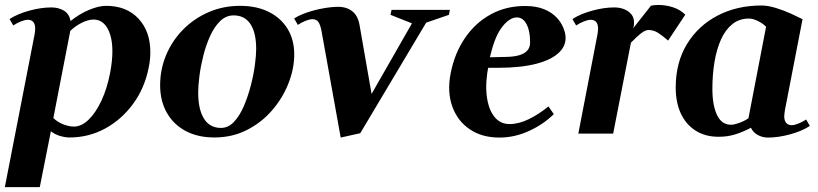

<svg xmlns="http://www.w3.org/2000/svg" viewBox="-24 -540 3305 776"><path d="M-4.4 216.2 115.2 -398Q118.2 -413 118.2 -424Q118.2 -460 88.2 -460Q77.2 -460 60.7 -453.5Q44.2 -447 29.6 -437L14.6 -463Q47 -484 94.6 -497Q142.2 -510 183.8 -510Q212.4 -510 234.2 -497.1Q256 -484.2 261.2 -455Q297.2 -484 336.1 -500.2Q375 -516.4 404.8 -516.4Q487.2 -516.4 535.4 -465Q583.6 -413.6 583.6 -329.2Q583.6 -315 582.1 -299.6Q580.6 -284.2 577.2 -268Q561.2 -185 514.5 -121Q467.8 -57 401.3 -20.7Q334.8 15.6 256.8 15.6Q239.6 15.6 219 9.6Q198.4 3.6 181.6 -9.4L136.8 216.2ZM191.6 -62.8Q210.4 -45.2 233.3 -36.8Q256.2 -28.4 274.6 -28.4Q305.4 -28.4 334.1 -56.2Q362.8 -84 385.7 -132.7Q408.6 -181.4 421 -245Q425.6 -269.2 427.9 -291.1Q430.2 -313 430.2 -332.6Q430.2 -391 410.1 -426Q390 -461 353.8 -461Q333 -461 307.1 -448.3Q281.2 -435.6 260 -415Z M842.4 15.6Q775.2 15.6 726 -10.8Q676.8 -37.2 650 -84.9Q623.2 -132.6 623.2 -195.4Q623.2 -260 647.6 -317.9Q672 -375.8 715.8 -420.3Q759.6 -464.8 818.6 -490.6Q877.6 -516.4 946.4 -516.4Q1013.6 -516.4 1062.6 -491.8Q1111.6 -467.2 1138.4 -423.3Q1165.2 -379.4 1165.2 -320.2Q1165.2 -262.6 1141.9 -203.2Q1118.6 -143.8 1075.8 -94.2Q1033 -44.6 973.7 -14.5Q914.4 15.6 842.4 15.6ZM869 -23Q898.8 -23 921.9 -47.7Q945 -72.4 961.7 -111.5Q978.4 -150.6 989.8 -194.7Q1001.2 -238.8 1006.3 -278.2Q1011.4 -317.6 1011.4 -342.2Q1011.4 -407.6 988.2 -442.7Q965 -477.8 920.4 -477.8Q889.2 -477.8 865.6 -454.6Q842 -431.4 825.3 -394.6Q808.6 -357.8 797.9 -315.4Q787.2 -273 782.1 -233.6Q777 -194.2 777 -166.6Q777 -97.8 800.4 -60.4Q823.8 -23 869 -23Z M1353 16 1275.2 -416Q1270.8 -439 1263.1 -450.7Q1255.4 -462.4 1238.4 -462.4Q1227.4 -462.4 1210.9 -455.9Q1194.4 -449.4 1179.8 -439.4L1164.8 -465.4Q1186.8 -479.4 1218 -489.9Q1249.2 -500.4 1282.7 -506.4Q1316.2 -512.4 1343.6 -512.4Q1377.8 -512.4 1401.1 -493.4Q1424.4 -474.4 1430.2 -432.8L1477.8 -160.4L1641 -445.6L1554.4 -480L1558.4 -500H1794.2L1790.2 -480L1698.4 -448.4L1432 -1.6Z M1994.4 16Q1924 16 1874.5 -17.5Q1825 -51 1803.9 -110Q1782.8 -169 1797.4 -244Q1813.4 -324.8 1854.9 -385.9Q1896.4 -447 1958.5 -481.4Q2020.6 -515.8 2098.4 -515.8Q2143.2 -515.8 2175.7 -502.5Q2208.2 -489.2 2229.4 -465.3Q2250.6 -441.4 2259.2 -408.8Q2269.8 -364.2 2239.7 -332Q2209.6 -299.8 2145.9 -282.9Q2082.2 -266 1991.2 -266H1934.8L1951 -277.8Q1936.8 -207.8 1943.1 -153.9Q1949.4 -100 1973.1 -69.3Q1996.8 -38.6 2035.2 -38.6Q2073.2 -38.6 2113.8 -58.6Q2154.4 -78.6 2192.6 -109.8L2214.4 -78.8Q2172.6 -37.6 2114.3 -10.8Q2056 16 1994.4 16ZM1953 -294 1941.6 -308.2 2020.6 -310Q2050.8 -310.4 2072.4 -316.2Q2094 -322 2106 -334.5Q2118 -347 2118.4 -365.8Q2118.8 -399.4 2111.9 -422.6Q2105 -445.8 2093.2 -457.7Q2081.4 -469.6 2065.2 -469.6Q2034 -469.6 2003 -427.9Q1972 -386.2 1953 -294Z M2313.4 0 2390.2 -398Q2393.2 -413 2393.2 -424Q2393.2 -460 2363.2 -460Q2352.2 -460 2335.7 -453.5Q2319.2 -447 2304.6 -437L2289.6 -463Q2322 -484 2369.6 -497Q2417.2 -510 2458.8 -510Q2480 -510 2497.9 -503.1Q2515.8 -496.2 2527.2 -482.8Q2538.6 -469.4 2538.6 -448.8Q2538.6 -441.8 2538 -437.5Q2537.4 -433.2 2535.4 -426.2L2607 -517Q2612.6 -518.2 2620.3 -519.1Q2628 -520 2637.4 -520Q2665.6 -520 2694.7 -511Q2723.8 -502 2745.8 -480.8L2676.2 -376Q2654.6 -395 2636.3 -406.9Q2618 -418.8 2596.4 -418.8Q2584.2 -418.8 2566.7 -405.2Q2549.2 -391.6 2526 -367.4L2454.2 0Z M3080 16Q3057.4 16 3038.4 5.4Q3019.4 -5.2 3011 -23.6Q2978.4 -6.4 2947.4 3.2Q2916.4 12.8 2880.8 12.8Q2825.6 12.8 2786.6 -12.5Q2747.6 -37.8 2727.3 -82.2Q2707 -126.6 2707 -186Q2707 -287 2752.2 -361.4Q2797.4 -435.8 2875.8 -476.8Q2954.2 -517.8 3053.8 -517.8Q3079.4 -517.8 3112.3 -507.7Q3145.2 -497.6 3174.2 -484.2L3219.6 -462.4L3148.6 -96Q3147.6 -89 3146.6 -82Q3145.6 -75 3145.6 -70Q3145.6 -52.8 3153.5 -43.4Q3161.4 -34 3175.6 -34Q3186.6 -34 3202.9 -40.5Q3219.2 -47 3234.2 -57L3249.2 -31Q3217.2 -10 3169.4 3Q3121.6 16 3080 16ZM2930.8 -35.8Q2943 -35.8 2963.2 -43Q2983.4 -50.2 3001 -62L3072.2 -432Q3058 -446.2 3038.3 -455.6Q3018.6 -465 3002.6 -465Q2963.8 -465 2935.8 -442.4Q2907.8 -419.8 2890.1 -380.6Q2872.4 -341.4 2863.8 -290Q2855.2 -238.6 2855.2 -181Q2855.2 -115.2 2873.8 -75.5Q2892.4 -35.8 2930.8 -35.8Z"/></svg>

Font: Wittgenstein
Style: Italic
Weight: 400
Italic angle: -11°
Designer: Jörg Drees
Foundry: Jörg Drees
Version: Version 1.500